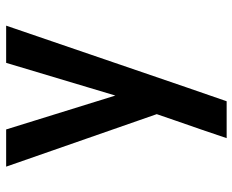

<svg xmlns="http://www.w3.org/2000/svg" viewBox="-88 -688 775 640"><g transform="rotate(-90 300.0 -367.5)"><path d="M160 0Q174 -42 188.5 -84Q203 -126 218 -169L240 -233L65 -735H189L302 -371L411 -735H535L330 -136L283 0Z"/></g></svg>

Font: Iosevka Aile
Style: Bold
Weight: 700
Designer: Belleve Invis
Foundry: Belleve Invis
Version: Version 28.0.1; ttfautohint (v1.8.4)